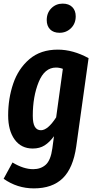

<svg xmlns="http://www.w3.org/2000/svg" viewBox="-21 -820 522 1060"><path d="M468 -499 400 -12Q383 108 325.5 164Q268 220 166 220Q74 220 -1 167L48 77Q109 114 162 114Q204 114 231.5 89.5Q259 65 268 -1L277 -68Q253 -35 225.5 -17.5Q198 0 160 0Q96 0 60 -49.5Q24 -99 24 -183Q24 -276 52 -358.5Q80 -441 141.5 -493.5Q203 -546 298 -546Q382 -546 468 -499ZM160 -181Q160 -139 171.5 -120Q183 -101 205 -101Q243 -101 289 -172L326 -440Q307 -447 288 -447Q225 -447 192.5 -367Q160 -287 160 -181ZM237 -709Q237 -749 262.5 -774.5Q288 -800 325 -800Q359 -800 378 -781Q397 -762 397 -730Q397 -690 371 -664.5Q345 -639 308 -639Q274 -639 255.5 -658Q237 -677 237 -709Z"/></svg>

Font: Fira Sans Compressed SemiBold
Style: Italic
Weight: 600
Width: 1
Italic angle: -8°
Designer: bBox Type GmbH & Carrois Corporate GbR & Edenspiekermann AG
Foundry: bBox Type GmbH & Carrois Corporate GbR & Edenspiekermann AG
Version: Version 4.301